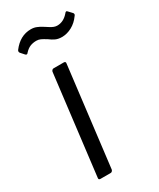

<svg xmlns="http://www.w3.org/2000/svg" viewBox="-181 -757 674 815"><g transform="rotate(-30 156.0 -349.0)"><path d="M50 -10 109 -496Q110 -500 113 -503Q116 -506 120 -506H170Q180 -506 178 -496L119 -10Q118 -6 115 -3Q112 0 108 0H58Q48 0 50 -10ZM161 -625Q145 -635 135.5 -639.5Q126 -644 115 -644Q98 -644 84.5 -638.5Q71 -633 58 -619Q52 -610 45 -617L29 -635Q24 -642 29 -649Q66 -698 119 -698Q134 -698 146 -693Q158 -688 167 -682.5Q176 -677 179 -675Q182 -673 191.5 -667Q201 -661 209 -658Q217 -655 225 -655Q256 -655 280 -683Q287 -693 293 -685L309 -668Q312 -665 312 -661Q312 -657 308 -653Q291 -629 267 -616Q243 -603 218 -603Q200 -603 187 -609Q174 -615 161 -625Z"/></g></svg>

Font: Barlow
Style: Italic
Weight: 400
Italic angle: -7°
Designer: Jeremy Tribby
Foundry: Tribby Type
Version: Version 1.408